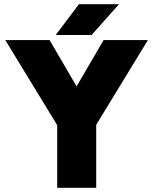

<svg xmlns="http://www.w3.org/2000/svg" viewBox="-20 -890 726 910"><path d="M429 -287 248 -318 471 -700H681ZM251 0V-336H436V0ZM257 -287 5 -700H215L438 -318ZM244 -724 354 -870H544L414 -724Z"/></svg>

Font: Figtree Black
Style: Regular
Weight: 900
Designer: Erik Kennedy
Foundry: Erik Kennedy
Version: Version 2.001;gftools[0.9.30]